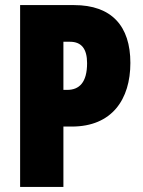

<svg xmlns="http://www.w3.org/2000/svg" viewBox="-20 -734 560 754"><path d="M271 -714H59V0H229V-237H262C420 -237 492 -344 492 -487C492 -632 418 -714 271 -714ZM255 -570C300 -570 322 -542 322 -486C322 -410 291 -381 244 -381H229V-570Z"/></svg>

Font: Noto Sans Armenian ExtraCondensed Black
Style: Regular
Weight: 900
Width: 2
Designer: Monotype Design Team
Foundry: Monotype Imaging Inc.
Version: Version 2.008